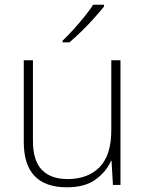

<svg xmlns="http://www.w3.org/2000/svg" viewBox="-20 -786 622 816"><path d="M492 -530V0H460L454 -103H452Q433 -58 387.5 -24Q342 10 264 10Q81 10 81 -183V-530H120V-187Q120 -103 158 -64Q196 -25 267 -25Q354 -25 403.5 -76Q453 -127 453 -232V-530ZM422 -758Q405 -737 380.5 -709.5Q356 -682 328 -654.5Q300 -627 275 -606H246V-613Q267 -633 292 -660.5Q317 -688 339.5 -716Q362 -744 376 -766H422Z"/></svg>

Font: Noto Sans Devanagari ExtraLight
Style: Regular
Weight: 200
Designer: Jelle Bosma - Monotype Design Team
Foundry: Monotype Imaging Inc.
Version: Version 2.004; ttfautohint (v1.8.4.7-5d5b)